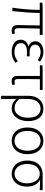

<svg xmlns="http://www.w3.org/2000/svg" viewBox="1280 -1867 786 3386"><g transform="rotate(90 1673.0 -174.0)"><path d="M519 13C545 13 564 8 581 3L572 -43C550 -39 537 -37 528 -37C493 -37 477 -54 477 -92C477 -155 478 -348 485 -482H596V-533H102L27 -528V-482H154C154 -326 139 -154 116 0L176 3C191 -150 208 -322 208 -482H429C427 -352 422 -164 422 -98C422 -22 451 13 519 13Z M894 13C972 13 1024 -6 1087 -55L1059 -97C1005 -52 961 -36 901 -36C801 -36 740 -79 740 -149C740 -217 793 -257 895 -257C920 -257 943 -256 974 -254V-305C947 -303 931 -303 911 -303C809 -303 767 -345 767 -401C767 -466 827 -497 900 -497C952 -497 996 -479 1041 -446L1067 -487C1019 -523 964 -547 899 -547C795 -547 708 -500 708 -407C708 -354 738 -307 794 -285V-280C735 -265 680 -223 680 -145C680 -50 765 13 894 13Z M1410 13C1437 13 1463 7 1479 1L1469 -46C1454 -41 1436 -37 1420 -37C1388 -37 1374 -54 1374 -92C1374 -220 1374 -350 1377 -484H1566V-533H1205L1131 -528V-484H1319V-98C1319 -22 1343 13 1410 13Z M1669 199H1728C1727 97 1726 32 1724 -70C1778 -8 1834 13 1897 13C2009 13 2116 -93 2116 -275C2116 -441 2041 -547 1895 -547C1773 -547 1669 -457 1669 -281ZM1892 -38C1838 -38 1784 -52 1725 -123V-271C1725 -426 1805 -496 1893 -496C2008 -496 2056 -403 2056 -275C2056 -132 1983 -38 1892 -38Z M2464 13C2596 13 2699 -88 2699 -266C2699 -446 2596 -547 2464 -547C2331 -547 2228 -446 2228 -266C2228 -88 2331 13 2464 13ZM2464 -37C2355 -37 2289 -127 2289 -266C2289 -404 2355 -496 2464 -496C2572 -496 2638 -404 2638 -266C2638 -127 2572 -37 2464 -37Z M3044 13C3169 13 3271 -84 3271 -256C3271 -365 3228 -444 3156 -484V-488C3217 -488 3271 -485 3333 -481V-533H3047C2924 -533 2811 -449 2811 -261C2811 -85 2919 13 3044 13ZM3044 -37C2947 -37 2872 -124 2872 -261C2872 -409 2948 -483 3046 -483C3153 -483 3213 -376 3213 -259C3213 -124 3141 -37 3044 -37Z"/></g></svg>

Font: Noto Sans T Chinese Light
Style: Regular
Weight: 300
Designer: Ryoko NISHIZUKA (kana & ideographs); Paul D. Hunt (Latin, Greek & Cyrillic); Wenlong ZHANG (bopomofo); Sandoll Communica
Foundry: Adobe Systems Incorporated
Version: Version 1.000;PS 1;hotconv 1.0.78;makeotf.lib2.5.61930